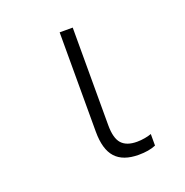

<svg xmlns="http://www.w3.org/2000/svg" viewBox="-103 -627 706 732"><g transform="rotate(-20 250.0 -261.0)"><path d="M339 10Q276 10 245.5 -23.5Q215 -57 215 -129V-532H268V-136Q268 -83 288 -61Q308 -39 350 -39Q366 -39 382.5 -42Q399 -45 409 -49V-2Q381 10 339 10Z"/></g></svg>

Font: Noto Sans Mono ExtraCondensed Light
Style: Regular
Weight: 300
Width: 2
Designer: Monotype Design Team
Foundry: Monotype Imaging Inc.
Version: Version 2.014; ttfautohint (v1.8.4.7-5d5b)